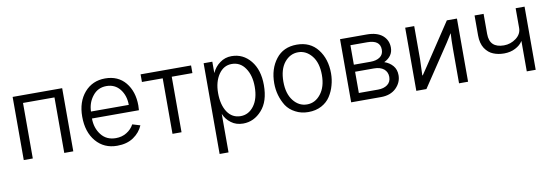

<svg xmlns="http://www.w3.org/2000/svg" viewBox="-57 -944 4528 1573"><g transform="rotate(-10 2207.5 -157.0)"><path d="M78.1 0Q78.1 -130.9 78.1 -525.4Q181.6 -525.4 490.2 -525.4Q490.2 -393.6 490.2 0Q471.7 0 415 0Q415 -115.2 415 -461.9Q349.6 -461.9 153.3 -461.9Q153.3 -346.7 153.3 0Q134.8 0 78.1 0Z M611.3 -266.6Q611.3 -389.6 677.7 -466.8Q744.1 -543 849.6 -543Q957 -543 1018.6 -468.8Q1080.1 -393.6 1080.1 -277.3Q1080.1 -263.7 1078.1 -238.3Q948.2 -238.3 687.5 -238.3Q687.5 -159.2 731.4 -102.5Q775.4 -45.9 853.5 -45.9Q904.3 -45.9 943.4 -70.3Q982.4 -93.8 1003.9 -133.8Q1025.4 -127 1068.4 -114.3Q1043.9 -56.6 989.3 -19.5Q934.6 17.6 853.5 17.6Q744.1 17.6 677.7 -60.5Q611.3 -138.7 611.3 -266.6ZM689.5 -295.9Q768.6 -295.9 1003.9 -295.9Q1003.9 -373 961.9 -426.8Q919.9 -479.5 849.6 -479.5Q778.3 -479.5 735.4 -424.8Q691.4 -370.1 689.5 -295.9Z M1142.6 -461.9Q1142.6 -477.5 1142.6 -525.4Q1248 -525.4 1562.5 -525.4Q1562.5 -509.8 1562.5 -461.9Q1519.5 -461.9 1390.6 -461.9Q1390.6 -346.7 1390.6 0Q1372.1 0 1315.4 0Q1315.4 -115.2 1315.4 -461.9Q1272.5 -461.9 1142.6 -461.9Z M1741.2 -263.7Q1741.2 -166 1781.2 -105.5Q1821.3 -45.9 1891.6 -45.9Q1958 -45.9 2002 -104.5Q2045.9 -163.1 2045.9 -263.7Q2045.9 -358.4 2003.9 -418.9Q1962.9 -479.5 1891.6 -479.5Q1825.2 -479.5 1783.2 -418.9Q1741.2 -357.4 1741.2 -263.7ZM1667 229.5Q1667 41 1667 -525.4Q1685.5 -525.4 1739.3 -525.4Q1739.3 -502 1739.3 -430.7Q1761.7 -481.4 1804.7 -511.7Q1846.7 -543 1901.4 -543Q1997.1 -543 2059.6 -466.8Q2122.1 -390.6 2122.1 -263.7Q2122.1 -127.9 2056.6 -55.7Q1991.2 17.6 1901.4 17.6Q1842.8 17.6 1801.8 -13.7Q1760.7 -43.9 1741.2 -90.8Q1741.2 15.6 1741.2 229.5Q1722.7 229.5 1667 229.5Z M2284.2 -262.7Q2284.2 -163.1 2330.1 -104.5Q2376 -45.9 2444.3 -45.9Q2511.7 -45.9 2557.6 -104.5Q2604.5 -163.1 2604.5 -262.7Q2604.5 -364.3 2557.6 -421.9Q2510.7 -479.5 2444.3 -479.5Q2377 -479.5 2330.1 -421.9Q2284.2 -364.3 2284.2 -262.7ZM2208 -262.7Q2208 -382.8 2270.5 -462.9Q2332 -543 2444.3 -543Q2555.7 -543 2618.2 -462.9Q2680.7 -382.8 2680.7 -262.7Q2680.7 -211.9 2667 -164.1Q2654.3 -116.2 2627 -74.2Q2600.6 -33.2 2553.7 -7.8Q2505.9 17.6 2444.3 17.6Q2383.8 17.6 2336.9 -7.8Q2289.1 -32.2 2261.7 -73.2Q2235.4 -115.2 2221.7 -163.1Q2208 -210.9 2208 -262.7Z M2801.8 0Q2801.8 -130.9 2801.8 -525.4Q2857.4 -525.4 3023.4 -525.4Q3109.4 -525.4 3155.3 -486.3Q3200.2 -447.3 3200.2 -385.7Q3200.2 -313.5 3126 -277.3Q3168.9 -262.7 3196.3 -230.5Q3222.7 -199.2 3222.7 -152.3Q3222.7 -90.8 3175.8 -44.9Q3128.9 0 3050.8 0Q2967.8 0 2801.8 0ZM2877 -64.5Q2917 -64.5 3037.1 -64.5Q3085 -64.5 3115.2 -86.9Q3145.5 -109.4 3145.5 -151.4Q3145.5 -191.4 3116.2 -216.8Q3085.9 -241.2 3034.2 -241.2Q2981.4 -241.2 2877 -241.2Q2877 -197.3 2877 -64.5ZM2877 -299.8Q2911.1 -299.8 3015.6 -299.8Q3064.5 -299.8 3093.8 -320.3Q3124 -340.8 3124 -381.8Q3124 -461.9 3016.6 -461.9Q2969.7 -461.9 2877 -461.9Q2877 -420.9 2877 -299.8Z M3343.8 0Q3343.8 -130.9 3343.8 -525.4Q3362.3 -525.4 3418.9 -525.4Q3418.9 -456.1 3418.9 -250Q3418.9 -223.6 3414.1 -116.2Q3415 -116.2 3418 -116.2Q3430.7 -134.8 3466.8 -188.5Q3522.5 -272.5 3690.4 -525.4Q3711.9 -525.4 3774.4 -525.4Q3774.4 -393.6 3774.4 0Q3755.9 0 3699.2 0Q3699.2 -71.3 3699.2 -286.1Q3699.2 -364.3 3703.1 -414.1Q3702.1 -414.1 3701.2 -414.1Q3690.4 -396.5 3658.2 -345.7Q3600.6 -258.8 3427.7 0Q3407.2 0 3343.8 0Z M3920.9 -358.4Q3920.9 -400.4 3920.9 -525.4Q3939.5 -525.4 3996.1 -525.4Q3996.1 -483.4 3996.1 -358.4Q3996.1 -242.2 4116.2 -242.2Q4171.9 -242.2 4217.8 -276.4Q4262.7 -310.5 4262.7 -361.3Q4262.7 -416 4262.7 -525.4Q4281.2 -525.4 4336.9 -525.4Q4336.9 -393.6 4336.9 0Q4318.4 0 4262.7 0Q4262.7 -62.5 4262.7 -252Q4262.7 -252 4261.7 -252Q4242.2 -219.7 4200.2 -198.2Q4159.2 -176.8 4106.4 -176.8Q4056.6 -176.8 4016.6 -193.4Q3976.6 -209 3948.2 -251Q3920.9 -293.9 3920.9 -358.4Z"/></g></svg>

Font: Gothic A1
Style: Regular
Weight: 400
Designer: HanYang I&C Co.,Ltd.
Version: Version 2.50